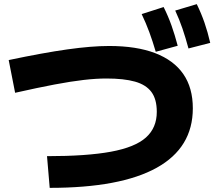

<svg xmlns="http://www.w3.org/2000/svg" viewBox="-20 -875 1040 927"><path d="M207 -121Q399 -121 515.5 -142.5Q632 -164 684.5 -211Q737 -258 737 -335Q737 -396 711 -431Q685 -466 631.5 -481Q578 -496 494 -496Q444 -496 383.5 -489Q323 -482 243.5 -467Q164 -452 53 -427L22 -585Q188 -620 305 -636.5Q422 -653 507 -653Q639 -653 729 -618.5Q819 -584 865 -517.5Q911 -451 911 -352Q911 -162 736.5 -65Q562 32 220 32ZM732 -625Q717 -676 701 -719.5Q685 -763 664 -807L770 -841Q792 -797 808 -752Q824 -707 838 -654ZM890 -641Q876 -693 861 -737Q846 -781 826 -824L930 -855Q952 -810 967.5 -765Q983 -720 995 -668Z"/></svg>

Font: M PLUS 1 Thin ExtraBold
Style: Regular
Weight: 800
Version: Version 1.001